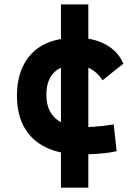

<svg xmlns="http://www.w3.org/2000/svg" viewBox="-20 -701 626 884"><path d="M260.7 163.1V1Q163.1 -20 110.6 -86.4Q58.1 -152.8 58.1 -259.8Q58.1 -368.7 110.4 -436.5Q162.6 -504.4 260.7 -521.5V-680.7H386.7V-522.9Q444.8 -513.2 486.6 -483.6Q528.3 -454.1 547.9 -407.7L452.1 -331.5Q426.8 -371.1 386.7 -389.2V-116.2Q416.5 -117.2 445.8 -120.4Q475.1 -123.5 503.4 -128.4L517.1 -4.9Q485.8 2 452.6 5.1Q419.4 8.3 386.7 9.3V163.1ZM260.7 -138.2V-389.2Q193.4 -357.9 193.4 -264.6Q193.4 -174.8 260.7 -138.2Z"/></svg>

Font: Cascadia Code PL
Style: Bold
Weight: 700
Monospace: yes
Designer: Aaron Bell
Foundry: Saja Typeworks
Version: Version 2404.023; ttfautohint (v1.8.4)